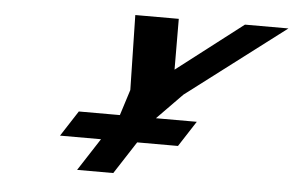

<svg xmlns="http://www.w3.org/2000/svg" viewBox="-50 -775 1291 845"><g transform="rotate(5 595.5 -352.5)"><path d="M230.8 -145.5H411.9L318.8 -1.9H478.6L571.7 -145.5H751.9L825.1 -258.6H644.9L645.4 -259.4L756.1 -372.5L1191.2 -703.1H999.1L707.6 -478.7L706.7 -703.1H514.6L521.5 -372.5L485.6 -259.4L485.1 -258.6H304Z"/></g></svg>

Font: Hussar
Style: BdWodka
Weight: 700
Foundry: Cannot Into Space Fonts
Version: Version 2.00